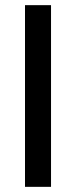

<svg xmlns="http://www.w3.org/2000/svg" viewBox="-20 -725 294 745"><path d="M77 0V-705H178V0Z"/></svg>

Font: Nunito Sans 12pt SemiBold
Style: Regular
Weight: 600
Designer: Vernon Adams
Foundry: Vernon Adams
Version: Version 3.101;gftools[0.9.27]